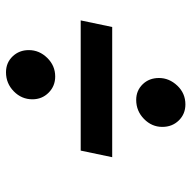

<svg xmlns="http://www.w3.org/2000/svg" viewBox="-19 -681 638 640"><g transform="rotate(-90 300.0 -361.0)"><path d="M365 -496Q333 -496 311 -518Q289 -540 289 -572Q289 -608 315.5 -634Q342 -660 379 -660Q411 -660 432 -638Q453 -616 453 -584Q453 -549 427 -522.5Q401 -496 365 -496ZM96 -306 118 -411H552L530 -306ZM272 -62Q240 -62 218.5 -84Q197 -106 197 -139Q197 -174 223.5 -200Q250 -226 287 -226Q318 -226 339 -204.5Q360 -183 360 -150Q360 -116 334.5 -89Q309 -62 272 -62Z"/></g></svg>

Font: Red Hat Display
Style: Bold Italic
Weight: 700
Italic angle: -12°
Designer: Pentagram, MCKL
Foundry: Pentagram, MCKL
Version: Version 1.023; ttfautohint (v1.8.3)